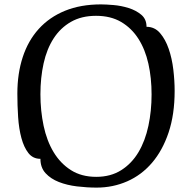

<svg xmlns="http://www.w3.org/2000/svg" viewBox="-20 -840 872 874"><path d="M420 14Q376 14 330.5 8.5Q285 3 248 -11.5Q211 -26 187.5 -51.5Q164 -77 164 -117Q130 -117 109.5 -143Q89 -169 77.5 -211.5Q66 -254 62.5 -307Q59 -360 59 -414Q59 -505 83.5 -580Q108 -655 156.5 -708.5Q205 -762 276 -791Q347 -820 440 -820Q462 -820 497 -817Q532 -814 565.5 -803.5Q599 -793 623 -773Q647 -753 647 -718Q684 -718 708.5 -689.5Q733 -661 748 -617.5Q763 -574 769 -523Q775 -472 775 -426Q775 -319 747.5 -237Q720 -155 672 -99Q624 -43 559 -14.5Q494 14 420 14ZM418 -35Q484 -35 532 -65.5Q580 -96 610.5 -147.5Q641 -199 655.5 -267Q670 -335 670 -410Q670 -485 655.5 -550Q641 -615 610 -663.5Q579 -712 531.5 -740Q484 -768 417 -768Q351 -768 303 -740.5Q255 -713 224 -665Q193 -617 178.5 -551.5Q164 -486 164 -411Q164 -336 178.5 -267.5Q193 -199 224 -147.5Q255 -96 303 -65.5Q351 -35 418 -35Z"/></svg>

Font: Milonga
Style: Regular
Weight: 400
Designer: Pablo Impallari, Brenda Gallo, Rodrigo Fuenzalida
Foundry: Pablo Impallari, Brenda Gallo, Rodrigo Fuenzalida
Version: Version 1.000; ttfautohint (v0.93) -l 8 -r 50 -G 200 -x 14 -